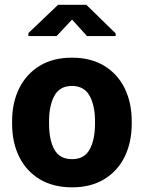

<svg xmlns="http://www.w3.org/2000/svg" viewBox="-20 -782 608 812"><path d="M285.2 10.3Q205.1 10.3 148.2 -23.9Q91.3 -58.1 61.3 -118.7Q31.2 -179.2 31.2 -259.3V-269Q31.2 -348.1 61.3 -408.7Q91.3 -469.2 147.9 -503.7Q204.6 -538.1 284.2 -538.1Q363.8 -538.1 420.4 -503.9Q477.1 -469.7 507.1 -408.9Q537.1 -348.1 537.1 -269V-259.3Q537.1 -179.7 507.1 -118.9Q477.1 -58.1 420.4 -23.9Q363.8 10.3 285.2 10.3ZM285.2 -108.9Q336.4 -108.9 359.1 -149.9Q381.8 -190.9 381.8 -259.3V-269Q381.8 -335.4 358.9 -377Q335.9 -418.5 284.2 -418.5Q232.4 -418.5 210 -377Q187.5 -335.4 187.5 -269V-259.3Q187.5 -189.9 210 -149.4Q232.4 -108.9 285.2 -108.9ZM100.1 -629.4V-642.1L225.6 -761.7H345.2L469.2 -640.6V-629.4H348.1L284.7 -699.2L219.2 -629.4Z"/></svg>

Font: Roboto Slab ExtraBold
Style: Regular
Weight: 800
Designer: Google
Version: Version 2.001; ttfautohint (v1.8.3)